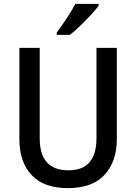

<svg xmlns="http://www.w3.org/2000/svg" viewBox="-20 -961 703 991"><path d="M583 -243Q583 -128 520 -59Q457 10 330 10Q207 10 143.5 -57Q80 -124 80 -244V-714H185V-247Q185 -82 333 -82Q408 -82 443 -124.5Q478 -167 478 -248V-714H583ZM489 -931Q475 -912 448.5 -883.5Q422 -855 393 -827Q364 -799 341 -781H273V-793Q297 -825 324 -866Q351 -907 369 -941H489Z"/></svg>

Font: Noto Sans Thai SemCond Med
Style: Regular
Weight: 500
Width: 4
Designer: Monotype Design Team
Foundry: Monotype Imaging Inc.
Version: Version 2.002; ttfautohint (v1.8.4.7-5d5b)